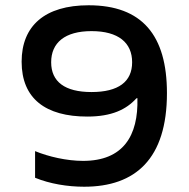

<svg xmlns="http://www.w3.org/2000/svg" viewBox="-20 -699 715 728"><path d="M299 9C494 9 613 -97 613 -346C613 -565 519 -679 316 -679C150 -679 62 -601 62 -465C62 -325 153 -257 311 -257C404 -257 459 -284 497 -326L501 -327C505 -184 447 -89 295 -89C233 -89 164 -105 113 -126V-25C169 -2 236 9 299 9ZM174 -463C174 -537 226 -581 327 -581C429 -581 481 -537 481 -463C481 -389 429 -350 327 -350C226 -350 174 -389 174 -463Z"/></svg>

Font: LT Wave Text Medium
Style: Regular
Weight: 500
Designer: Daniel Lyons
Version: Version 2.5 (Glyphs App)